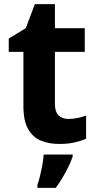

<svg xmlns="http://www.w3.org/2000/svg" viewBox="-20 -682 461 923"><path d="M308.5 -110.2Q332.2 -110.2 353.5 -114.9Q374.8 -119.6 393.9 -126.1V-15.2Q369.5 -4.5 338 2.8Q306.6 10 264.3 10Q214.9 10 176.4 -6Q137.8 -22.1 115.2 -61.4Q92.6 -100.8 92.6 -171.9V-432.6H22.1V-496.6L104 -546.8L147.5 -662.1H244.1V-546.4H387.5V-432.6H244.1V-180.6Q244.1 -145 261.5 -127.6Q278.9 -110.2 308.5 -110.2ZM329.2 71.2Q321 94.7 308.8 119.8Q296.6 144.8 281.6 170.4Q266.6 195.9 248 221H159.8V207.8Q166.5 188.3 172.9 161.5Q179.3 134.7 184.1 107.8Q189 80.8 189.8 61H329.2Z"/></svg>

Font: Noto Sans Meetei Mayek
Style: Regular
Weight: 400
Designer: Monotype Design Team and Neelakash Kshetrimayum
Foundry: Monotype Imaging Inc.
Version: Version 2.002